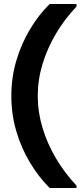

<svg xmlns="http://www.w3.org/2000/svg" viewBox="-20 -816 416 966"><path d="M230 130Q174 74 130.5 1.5Q87 -71 62 -156Q37 -241 37 -333Q37 -426 62 -510.5Q87 -595 130.5 -668Q174 -741 230 -796H365V-783Q305 -720 261.5 -646.5Q218 -573 194 -494Q170 -415 170 -333Q170 -252 194 -172.5Q218 -93 261.5 -19.5Q305 54 365 118V130Z"/></svg>

Font: DM Sans 36pt
Style: Bold
Weight: 700
Version: Version 4.004;gftools[0.9.30]